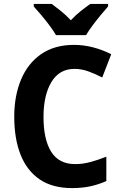

<svg xmlns="http://www.w3.org/2000/svg" viewBox="-20 -954 621 984"><path d="M362 -601Q284 -601 243.5 -533.5Q203 -466 203 -355Q203 -239 242.5 -176Q282 -113 365 -113Q404 -113 443 -123.5Q482 -134 525 -151V-26Q484 -8 442 1Q400 10 349 10Q249 10 183.5 -34.5Q118 -79 85.5 -161Q53 -243 53 -356Q53 -463 88 -546.5Q123 -630 191.5 -677Q260 -724 359 -724Q408 -724 456.5 -711.5Q505 -699 550 -676L504 -557Q469 -575 433.5 -588Q398 -601 362 -601ZM267 -774Q255 -795 234.5 -822.5Q214 -850 192 -876Q170 -902 153 -921V-934H245Q267 -918 293 -897Q319 -876 343 -850Q368 -877 394 -897.5Q420 -918 443 -934H534V-921Q518 -903 496 -876.5Q474 -850 454 -823Q434 -796 421 -774Z"/></svg>

Font: Noto Sans SemiCondensed
Style: Bold
Weight: 700
Width: 4
Designer: Monotype Design Team
Foundry: Monotype Imaging Inc.
Version: Version 2.013; ttfautohint (v1.8.4.7-5d5b)